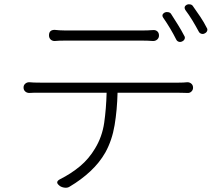

<svg xmlns="http://www.w3.org/2000/svg" viewBox="-20 -857 1040 913"><path d="M213 -689Q213 -715 240 -715Q251 -714 262 -713Q273 -712 293 -712Q310 -712 346 -712Q382 -712 427 -712Q472 -712 517.5 -712Q563 -712 599 -712Q635 -712 651 -712Q667 -712 681 -712.5Q695 -713 708 -714Q720 -715 728 -708Q736 -701 736 -688Q736 -677 728 -669.5Q720 -662 708 -662Q695 -663 681 -663.5Q667 -664 651 -664Q635 -664 599 -664Q563 -664 518 -664Q473 -664 427.5 -664Q382 -664 346.5 -664Q311 -664 295 -664Q273 -664 262 -663.5Q251 -663 240 -662Q228 -662 220.5 -669.5Q213 -677 213 -689ZM764 -798Q772 -801 781 -799Q790 -797 794 -790Q810 -765 826 -739.5Q842 -714 856 -687Q861 -680 858 -672Q855 -664 846 -660Q838 -656 830 -658.5Q822 -661 818 -669Q792 -721 756 -773Q746 -788 764 -798ZM869 -835Q877 -838 885.5 -836Q894 -834 898 -827Q916 -802 933 -776.5Q950 -751 963 -725Q968 -718 965 -710Q962 -702 953 -698Q946 -694 937.5 -696.5Q929 -699 925 -707Q910 -735 894.5 -760.5Q879 -786 861 -810Q852 -826 869 -835ZM92 -441Q92 -452 100 -459Q108 -466 119 -466Q132 -465 141.5 -464.5Q151 -464 174 -464Q186 -464 224 -464Q262 -464 318 -464Q374 -464 438.5 -464Q503 -464 567 -464Q631 -464 686.5 -464Q742 -464 779.5 -464Q817 -464 828 -464Q842 -464 851.5 -464.5Q861 -465 871 -466Q882 -466 890 -459Q898 -452 898 -440Q898 -429 890 -421.5Q882 -414 871 -415Q861 -415 853 -415.5Q845 -416 828 -416H539Q537 -334 525 -262Q513 -190 481 -132Q453 -83 409.5 -42.5Q366 -2 312 30Q302 37 288 35.5Q274 34 264 27L262 25Q241 9 264 -4Q318 -31 360.5 -66.5Q403 -102 432 -151Q466 -207 475.5 -273.5Q485 -340 487 -416H174Q152 -416 141.5 -416Q131 -416 119 -415Q108 -415 100 -422Q92 -429 92 -441Z"/></svg>

Font: Chiron GoRound TC L
Style: Regular
Weight: 300
Designer: Ryoko NISHIZUKA 西塚涼子 (kana, bopomofo & ideographs); Paul D. Hunt (Latin, Greek & Cyrillic); Sandoll Communications 산돌커뮤니
Foundry: Adobe
Version: Version 1.000;hotconv 1.1.1;makeotfexe 2.6.0